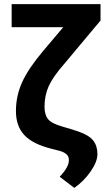

<svg xmlns="http://www.w3.org/2000/svg" viewBox="-20 -731 541 941"><path d="M472.7 -710.9V-630.4L297.4 -420.9Q240.2 -356 219.2 -309.8Q198.2 -263.7 198.2 -208Q198.2 -168 215.8 -146.7Q233.4 -125.5 286.6 -110.4Q339.8 -95.2 365.7 -85.9Q416 -68.4 436.8 -42.2Q457.5 -16.1 457.5 24.4Q457.5 61 424.8 108.6Q392.1 156.2 344.2 189.9L272.5 135.3Q317.4 87.9 317.4 55.7Q317.4 54.2 317.4 53.2Q317.4 51.8 317.4 50.8Q317.4 22 273.9 8.8L230 -2.4Q139.6 -25.4 98.9 -69.3Q58.1 -113.3 58.1 -186.5Q58.1 -261.2 88.6 -328.4Q119.1 -395.5 190.9 -480.5L290 -597.7H37.1V-710.9Z"/></svg>

Font: MAUL Bold
Style: Bold
Weight: 700
Designer: MAUL
Version: Version 1.0; 2020; ttfautohint (v1.8.3)